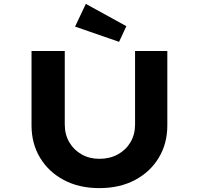

<svg xmlns="http://www.w3.org/2000/svg" viewBox="-20 -963 1024 989"><path d="M491.6 6Q387.5 6 308.9 -35.7Q230.4 -77.4 186.4 -150.4Q142.4 -223.4 142.4 -317V-700.4H313.6V-322Q313.6 -270.1 337 -230.2Q360.4 -190.3 400.7 -167.6Q441.1 -144.9 491.6 -144.9Q545 -144.9 586.7 -167.6Q628.3 -190.3 652 -230.2Q675.7 -270.1 675.7 -322V-700.4H841.9V-317Q841.9 -223.4 797.8 -150.4Q753.8 -77.4 675.1 -35.7Q596.4 6 491.6 6ZM593.4 -747.5 366.7 -826 422.1 -943 630.9 -828.2Z"/></svg>

Font: Lexend Peta
Style: Regular
Weight: 400
Designer: Bonnie Shaver-Troup, Thomas Jockin
Foundry: Lexend
Version: Version 1.007